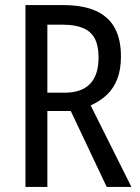

<svg xmlns="http://www.w3.org/2000/svg" viewBox="-20 -734 549 754"><path d="M227 -714Q306 -714 356 -691.5Q406 -669 430.5 -624.5Q455 -580 455 -512Q455 -462 441 -425Q427 -388 400.5 -362.5Q374 -337 336 -320L496 0H399L258 -298H166V0H80V-714ZM227 -637H166V-370H234Q300 -370 333.5 -404.5Q367 -439 367 -508Q367 -555 352 -583Q337 -611 306 -624Q275 -637 227 -637Z"/></svg>

Font: Noto Sans Thai Condensed
Style: Regular
Weight: 400
Width: 3
Designer: Monotype Design Team
Foundry: Monotype Imaging Inc.
Version: Version 2.002